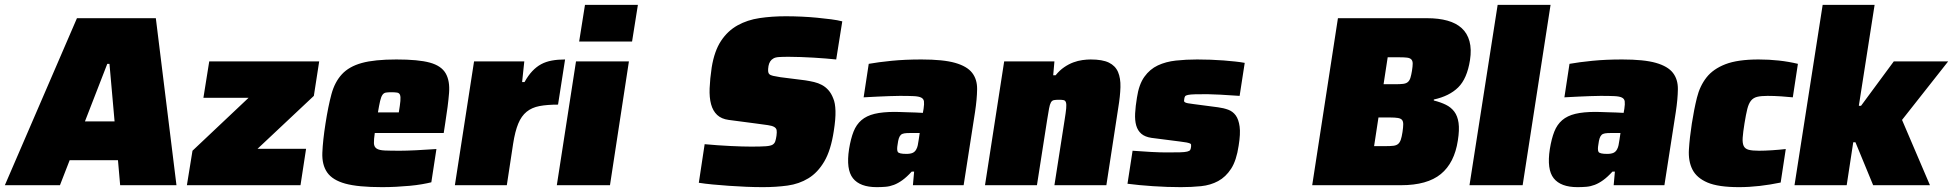

<svg xmlns="http://www.w3.org/2000/svg" viewBox="-78 -763 8046 791"><path d="M417 0 408 -103H209L169 0H-58L239 -688H564L649 0ZM373 -500H364L272 -263H394Z M692 0 715 -142 946 -360H760L784 -510H1237L1215 -368L983 -150H1183L1160 0Z M1496 8Q1397 8 1344.5 -6.5Q1292 -21 1270 -52.5Q1248 -84 1250 -134Q1252 -184 1263 -254Q1274 -325 1287.5 -375Q1301 -425 1330.5 -457Q1360 -489 1412.5 -503.5Q1465 -518 1555 -518Q1646 -518 1693 -505Q1740 -492 1758 -461Q1776 -430 1772 -379.5Q1768 -329 1756 -254L1750 -215H1466Q1462 -188 1462.5 -173Q1463 -158 1473.5 -151Q1484 -144 1507 -143Q1530 -142 1570 -142Q1595 -142 1636.5 -144Q1678 -146 1720 -149L1699 -12Q1683 -8 1660 -4Q1637 0 1610 2.5Q1583 5 1554 6.5Q1525 8 1496 8ZM1565 -300Q1570 -330 1571.5 -347Q1573 -364 1570 -372Q1567 -380 1558 -381.5Q1549 -383 1534 -383Q1520 -383 1511.5 -381.5Q1503 -380 1497.5 -372Q1492 -364 1488 -347Q1484 -330 1479 -300Z M1796 0 1875 -510H2082L2073 -425H2083Q2098 -452 2115 -470Q2132 -488 2151.5 -498.5Q2171 -509 2195.5 -513.5Q2220 -518 2250 -518L2221 -332Q2176 -332 2144.5 -326Q2113 -320 2091.5 -302.5Q2070 -285 2057 -253.5Q2044 -222 2036 -171L2010 0Z M2308 -592 2332 -743H2550L2526 -592ZM2216 0 2295 -510H2513L2435 0Z M3065 8Q3032 8 2996 6.5Q2960 5 2925 2.5Q2890 0 2858 -3Q2826 -6 2801 -10L2825 -169Q2879 -164 2931 -161.5Q2983 -159 3017 -159Q3057 -159 3077 -160.5Q3097 -162 3105 -167Q3113 -172 3116 -181Q3119 -190 3121 -204Q3123 -219 3121.5 -227Q3120 -235 3111.5 -240Q3103 -245 3085.5 -247.5Q3068 -250 3038 -254L2924 -269Q2894 -273 2876.5 -289.5Q2859 -306 2851.5 -333.5Q2844 -361 2845.5 -399.5Q2847 -438 2854 -485Q2865 -553 2892.5 -594.5Q2920 -636 2960.5 -658.5Q3001 -681 3051.5 -688.5Q3102 -696 3159 -696Q3191 -696 3224 -694.5Q3257 -693 3288 -690Q3319 -687 3346 -683.5Q3373 -680 3392 -675L3367 -518Q3348 -520 3324 -522Q3300 -524 3274 -525.5Q3248 -527 3221.5 -528Q3195 -529 3171 -529Q3147 -529 3131.5 -528Q3116 -527 3108 -522Q3092 -513 3088 -491Q3086 -478 3086.5 -470Q3087 -462 3091.5 -457.5Q3096 -453 3107 -450.5Q3118 -448 3137 -445L3240 -432Q3259 -429 3276 -425Q3293 -421 3308 -413Q3323 -405 3335 -391.5Q3347 -378 3355 -357Q3363 -339 3364 -306Q3365 -273 3357 -223Q3345 -144 3318 -98Q3291 -52 3252.5 -28.5Q3214 -5 3166.5 1.5Q3119 8 3065 8Z M3534 8Q3465 8 3436 -28.5Q3407 -65 3420 -149Q3427 -192 3438.5 -221Q3450 -250 3471 -268Q3492 -286 3525 -294Q3558 -302 3609 -302Q3617 -302 3630.5 -301.5Q3644 -301 3660.5 -300.5Q3677 -300 3693.5 -299.5Q3710 -299 3724 -298L3727 -315Q3730 -335 3728.5 -345.5Q3727 -356 3717 -361Q3707 -366 3686 -367Q3665 -368 3629 -368Q3611 -368 3586 -367Q3561 -366 3538 -365Q3515 -364 3498.5 -363Q3482 -362 3480 -362L3501 -500Q3540 -507 3595 -512.5Q3650 -518 3718 -518Q3808 -518 3857 -504Q3906 -490 3927 -463Q3948 -436 3947.5 -395.5Q3947 -355 3939 -302L3892 0H3683L3688 -56H3678Q3658 -34 3640 -21Q3622 -8 3605 -1.5Q3588 5 3570.5 6.5Q3553 8 3534 8ZM3656 -129Q3673 -129 3682.5 -133.5Q3692 -138 3697 -148Q3701 -155 3703 -164.5Q3705 -174 3707 -188L3711 -215H3671Q3656 -215 3647 -213.5Q3638 -212 3633 -207Q3628 -202 3625 -193Q3622 -184 3620 -168Q3616 -146 3620.5 -137.5Q3625 -129 3656 -129Z M4266 0 4308 -269Q4313 -300 4314.5 -316.5Q4316 -333 4313.5 -341Q4311 -349 4304 -350.5Q4297 -352 4285 -352Q4272 -352 4264 -350.5Q4256 -349 4251.5 -341Q4247 -333 4244 -316.5Q4241 -300 4236 -269L4194 0H3980L4059 -510H4266L4261 -453H4271Q4287 -473 4306 -486Q4325 -499 4344 -506Q4363 -513 4381.5 -515.5Q4400 -518 4415 -518Q4464 -518 4490.5 -505Q4517 -492 4528 -466.5Q4539 -441 4538 -404Q4537 -367 4529 -319L4480 0Z M4787 8Q4760 8 4730.5 7Q4701 6 4672 4Q4643 2 4616 -0.5Q4589 -3 4567 -6L4588 -142Q4625 -139 4664 -137Q4703 -135 4726 -135Q4763 -135 4783 -135.5Q4803 -136 4813 -138.5Q4823 -141 4825.5 -145.5Q4828 -150 4829 -159Q4829 -164 4829 -167Q4829 -170 4824.5 -172Q4820 -174 4810.5 -176Q4801 -178 4783 -180L4666 -195Q4639 -199 4624 -212Q4609 -225 4603 -246Q4597 -267 4598.5 -296Q4600 -325 4606 -361Q4614 -415 4636.5 -446.5Q4659 -478 4692 -493.5Q4725 -509 4766.5 -513.5Q4808 -518 4854 -518Q4881 -518 4909 -517Q4937 -516 4963 -514Q4989 -512 5011.5 -509.5Q5034 -507 5050 -504L5029 -368Q4987 -371 4949.5 -373Q4912 -375 4896 -375Q4863 -375 4844.5 -374.5Q4826 -374 4816.5 -372Q4807 -370 4804.5 -366.5Q4802 -363 4801 -356Q4800 -350 4800 -347Q4800 -344 4804 -341.5Q4808 -339 4816.5 -337.5Q4825 -336 4841 -334L4940 -321Q4963 -318 4982 -311Q5001 -304 5013 -287.5Q5025 -271 5029 -241.5Q5033 -212 5025 -163Q5016 -102 4994 -68Q4972 -34 4940.5 -17Q4909 0 4870 4Q4831 8 4787 8Z M5328 0 5434 -688H5802Q5849 -688 5885 -678Q5921 -668 5944 -647Q5967 -626 5976 -593Q5985 -560 5978 -515Q5966 -439 5929.5 -403Q5893 -367 5829 -353V-349Q5857 -342 5878.5 -331.5Q5900 -321 5913.5 -303Q5927 -285 5931 -256.5Q5935 -228 5928 -184Q5914 -92 5858 -46Q5802 0 5694 0ZM5670 -416Q5690 -416 5702.5 -417.5Q5715 -419 5722 -425Q5729 -431 5732.5 -442Q5736 -453 5739 -471Q5742 -490 5742 -501Q5742 -512 5736.5 -518Q5731 -524 5719 -525.5Q5707 -527 5687 -527H5639L5622 -416ZM5631 -161Q5651 -161 5663 -162.5Q5675 -164 5682 -170Q5689 -176 5693 -187.5Q5697 -199 5700 -219Q5703 -239 5703 -251Q5703 -263 5698 -269Q5693 -275 5681 -277Q5669 -279 5649 -279H5601L5583 -161Z M5976 0 6092 -743H6310L6195 0Z M6421 8Q6352 8 6323 -28.5Q6294 -65 6307 -149Q6314 -192 6325.5 -221Q6337 -250 6358 -268Q6379 -286 6412 -294Q6445 -302 6496 -302Q6504 -302 6517.5 -301.5Q6531 -301 6547.5 -300.5Q6564 -300 6580.5 -299.5Q6597 -299 6611 -298L6614 -315Q6617 -335 6615.5 -345.5Q6614 -356 6604 -361Q6594 -366 6573 -367Q6552 -368 6516 -368Q6498 -368 6473 -367Q6448 -366 6425 -365Q6402 -364 6385.5 -363Q6369 -362 6367 -362L6388 -500Q6427 -507 6482 -512.5Q6537 -518 6605 -518Q6695 -518 6744 -504Q6793 -490 6814 -463Q6835 -436 6834.5 -395.5Q6834 -355 6826 -302L6779 0H6570L6575 -56H6565Q6545 -34 6527 -21Q6509 -8 6492 -1.5Q6475 5 6457.5 6.5Q6440 8 6421 8ZM6543 -129Q6560 -129 6569.5 -133.5Q6579 -138 6584 -148Q6588 -155 6590 -164.5Q6592 -174 6594 -188L6598 -215H6558Q6543 -215 6534 -213.5Q6525 -212 6520 -207Q6515 -202 6512 -193Q6509 -184 6507 -168Q6503 -146 6507.5 -137.5Q6512 -129 6543 -129Z M7258 -11Q7215 -2 7171.5 3Q7128 8 7086 8Q7001 8 6956.5 -11Q6912 -30 6894.5 -64.5Q6877 -99 6880 -147.5Q6883 -196 6892 -254Q6901 -312 6913 -360.5Q6925 -409 6952.5 -444Q6980 -479 7030.5 -498.5Q7081 -518 7167 -518Q7254 -518 7329 -500L7308 -362Q7290 -364 7260.5 -366Q7231 -368 7204 -368Q7177 -368 7161 -364Q7145 -360 7135.5 -348Q7126 -336 7120.5 -314Q7115 -292 7109 -255Q7103 -218 7101.5 -196Q7100 -174 7105.5 -162Q7111 -150 7126 -146Q7141 -142 7169 -142Q7192 -142 7222.5 -144Q7253 -146 7279 -149Z M7639 0 7566 -177H7557L7530 0H7315L7431 -743H7645L7580 -327H7589L7724 -510H7948L7758 -269L7873 0Z"/></svg>

Font: Azeri Sans Black
Style: Italic
Weight: 900
Designer: Hector Gatti & Omnibus-Type (original fonts) / Cristiano Sobral (main changes and remastering)
Foundry: Omnibus-Type
Version: Version 0.07;August 21, 2020;FontCreator 13.0.0.2681 64-bit;